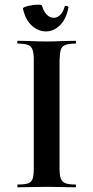

<svg xmlns="http://www.w3.org/2000/svg" viewBox="-20 -799 398 819"><path d="M56 -12Q87 -12 100.5 -17Q114 -22 119 -36Q124 -50 124 -81V-544Q124 -573 118.5 -587.5Q113 -602 99 -607.5Q85 -613 56 -613Q54 -613 53.5 -619Q53 -625 56 -625L106 -624Q150 -622 177 -622Q207 -622 253 -624L302 -625Q304 -625 304 -619Q304 -613 302 -613Q272 -613 258 -607Q244 -601 239.5 -587Q235 -573 234 -542V-81Q234 -51 239.5 -37Q245 -23 259 -17.5Q273 -12 302 -12Q304 -12 304 -6Q304 0 302 0Q271 0 252 -1L179 -2L108 -1Q89 0 56 0Q54 0 54 -6Q54 -12 56 -12ZM78 -762Q77 -768 99.5 -773.5Q122 -779 142 -779Q158 -779 159 -775Q166 -750 179.5 -736.5Q193 -723 209 -723Q224 -723 236.5 -735Q249 -747 256 -771Q256 -774 261 -774Q265 -774 269 -772Q273 -770 272 -768Q263 -718 236 -691.5Q209 -665 176 -665Q143 -665 115.5 -690Q88 -715 78 -762Z"/></svg>

Font: Cormorant Upright
Style: Bold
Weight: 700
Designer: Christian Thalmann (Catharsis Fonts)
Foundry: Catharsis Fonts
Version: Version 3.302